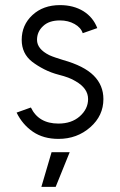

<svg xmlns="http://www.w3.org/2000/svg" viewBox="-20 -532 469 752"><path d="M142 200H198L253 64H182ZM361 -422Q345 -464 307 -488Q268 -512 215 -512Q149 -512 107 -473Q65 -434 65 -376Q65 -322 106 -290Q127 -274 153.5 -260.5Q180 -247 211 -239Q231 -234 247 -228Q263 -222 276 -214Q325 -186 325 -144Q325 -105 292 -76Q260 -48 209 -48Q131 -48 101 -111L45 -91Q68 -44 109 -16Q150 12 209 12Q282 12 334 -34Q385 -79 385 -144Q385 -198 347 -236Q309 -274 227 -297Q211 -302 197.5 -306.5Q184 -311 173 -316Q125 -340 125 -376Q125 -408 149 -430Q172 -452 215 -452Q247 -452 272 -438Q297 -424 304 -402Z"/></svg>

Font: Unageo
Style: Light
Weight: 300
Designer: Richard Sepsi
Foundry: Richard Sepsi
Version: Version 2.000